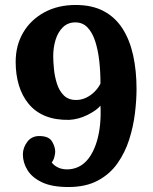

<svg xmlns="http://www.w3.org/2000/svg" viewBox="-20 -736 616 772"><path d="M255 16Q189 16 149 -3Q109 -22 90.5 -52Q72 -82 72 -115Q72 -142 89.5 -165.5Q107 -189 138 -189Q176 -189 189 -167.5Q202 -146 202 -126Q202 -118 198.5 -104.5Q195 -91 188 -83Q196 -71 213.5 -62.5Q231 -54 256 -55Q285 -57 307 -71.5Q329 -86 344.5 -111Q360 -136 369.5 -168Q379 -200 382.5 -236.5Q386 -273 384 -311Q368 -292 332 -274Q296 -256 258 -254Q203 -253 162.5 -269.5Q122 -286 95.5 -318Q69 -350 56 -393Q43 -436 43 -487Q43 -554 73.5 -605.5Q104 -657 158.5 -686.5Q213 -716 284 -716Q351 -716 397.5 -691Q444 -666 473 -620.5Q502 -575 515.5 -513Q529 -451 529 -378Q529 -333 522.5 -280Q516 -227 499.5 -175Q483 -123 452.5 -79.5Q422 -36 373.5 -10Q325 16 255 16ZM286 -334Q307 -334 326 -343Q345 -352 360 -367Q375 -382 384 -400Q384 -448 379 -492Q374 -536 362.5 -571Q351 -606 331.5 -626Q312 -646 283 -646Q253 -646 233 -626.5Q213 -607 203.5 -576Q194 -545 194 -510Q194 -488 197 -458Q200 -428 209 -399.5Q218 -371 236.5 -352.5Q255 -334 286 -334Z"/></svg>

Font: Lora
Style: Weight 700
Weight: 700
Designer: Olga Karpushina, Alexei Vanyashin (Cyrillic)
Foundry: Cyreal
Version: Version 3.001